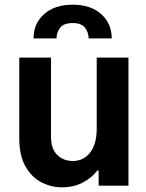

<svg xmlns="http://www.w3.org/2000/svg" viewBox="-20 -791 623 818"><path d="M392 -241.8V-545.5H527.3V0H400.2V-64.6H394.5Q372.2 -34.4 333.5 -13.7Q294.7 7.1 242.9 7.1Q198.9 7.1 157.3 -13.8Q115.8 -34.8 89 -81Q62.1 -127.1 62.1 -202.4V-545.5H197.4V-206.3Q197.4 -157 223.9 -131Q250.4 -105.1 290.1 -105.1Q336.3 -105.1 364.2 -141.3Q392 -177.6 392 -241.8ZM456 -627.5H357.6Q357.6 -653.1 342.2 -672.9Q326.7 -692.8 289.8 -692.8Q251.8 -692.8 236.3 -672.9Q220.9 -653.1 220.9 -627.5H122.9Q122.9 -690.7 167.8 -730.8Q212.7 -771 289.8 -771Q366.5 -771 411.2 -730.8Q456 -690.7 456 -627.5Z"/></svg>

Font: Interface
Style: Bold
Weight: 700
Designer: Rasmus Andersson
Foundry: rsms
Version: Version 1.8